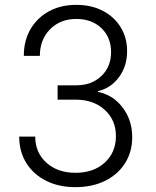

<svg xmlns="http://www.w3.org/2000/svg" viewBox="-20 -760 640 790"><path d="M290 10Q222 10 170 -16Q118 -42 88.5 -89Q59 -136 59 -198H125Q125 -132 171 -90.5Q217 -49 291 -49Q365 -49 411 -91Q457 -133 457 -200Q457 -266 411 -308Q365 -350 291 -350H217V-409H294Q357 -409 397 -447Q437 -485 437 -546Q437 -606 397.5 -644Q358 -682 294 -682Q228 -682 186 -639.5Q144 -597 144 -530H78Q78 -593 105.5 -640Q133 -687 181.5 -713.5Q230 -740 294 -740Q356 -740 403 -715.5Q450 -691 476.5 -648Q503 -605 503 -549Q503 -488 469.5 -442.5Q436 -397 383 -385V-382Q446 -369 485 -317Q524 -265 524 -196Q524 -135 494.5 -88.5Q465 -42 412.5 -16Q360 10 290 10Z"/></svg>

Font: JetBrains Mono NL ExtraLight
Style: Regular
Weight: 200
Designer: Philipp Nurullin, Konstantin Bulenkov
Foundry: JetBrains
Version: Version 2.304; ttfautohint (v1.8.4.7-5d5b)